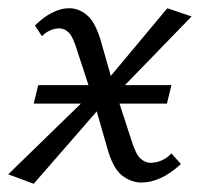

<svg xmlns="http://www.w3.org/2000/svg" viewBox="-26 -439 487 467"><path d="M318 5Q293 5 270.5 -12.5Q248 -30 234 -82L203 -190L163 -312Q152 -349 141.5 -359.5Q131 -370 118 -370Q108 -370 97 -365.5Q86 -361 76 -351L59 -377Q79 -397 100.5 -408Q122 -419 142 -419Q167 -419 187.5 -400.5Q208 -382 222 -330L249 -235L293 -100Q304 -64 315.5 -53.5Q327 -43 340 -43Q353 -43 366.5 -48.5Q380 -54 391 -66L414 -40Q389 -17 365 -6Q341 5 318 5ZM56 8 -6 -15 215 -230 231 -193ZM241 -194 224 -231 381 -419 440 -399ZM56 -187 67 -232H391L380 -187Z"/></svg>

Font: Ysabeau
Style: Italic
Weight: 400
Italic angle: -12°
Designer: Christian Thalmann (Catharsis Fonts)
Version: Version 2.000;gftools[0.9.27.dev2+g8671c4b]